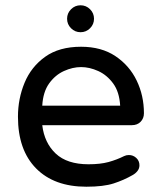

<svg xmlns="http://www.w3.org/2000/svg" viewBox="-20 -697 606 727"><path d="M307 10Q185 10 116.5 -59.5Q48 -129 48 -255Q48 -323 73 -383.5Q98 -444 151 -482Q204 -520 287 -520Q364 -520 417 -484.5Q470 -449 497.5 -392Q525 -335 525 -268Q525 -249 512.5 -236Q500 -223 479 -223H140Q148 -156 191 -115.5Q234 -75 315 -75Q360 -75 391 -83.5Q422 -92 450 -106Q458 -110 468 -110Q484 -110 496 -99Q508 -88 508 -71Q508 -59 500.5 -49.5Q493 -40 482 -34Q449 -15 410.5 -2.5Q372 10 307 10ZM140 -297H435Q432 -349 408.5 -381Q385 -413 352 -428Q319 -443 287 -443Q255 -443 222 -428Q189 -413 166 -381Q143 -349 140 -297ZM285 -575Q264 -575 249 -590Q234 -605 234 -626Q234 -647 249 -662Q264 -677 285 -677Q306 -677 321 -662Q336 -647 336 -626Q336 -605 321 -590Q306 -575 285 -575Z"/></svg>

Font: Varela Round
Style: Regular
Weight: 400
Designer: Joe Prince, Avraham Cornfeld
Foundry: Joe Prince, Avraham Cornfeld
Version: Version 3.010; ttfautohint (v1.8.4.7-5d5b)